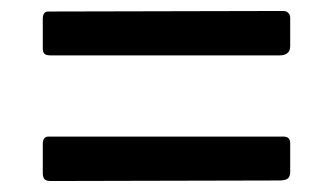

<svg xmlns="http://www.w3.org/2000/svg" viewBox="-20 -532 605 350"><path d="M509 -448Q509 -431 489 -431H73Q64 -431 61 -434Q58 -437 58 -445V-498Q58 -511 68 -511L497 -512Q502 -512 505.5 -508.5Q509 -505 509 -500ZM509 -219Q509 -210 504.5 -206.5Q500 -203 489 -203L73 -202Q64 -202 61 -205.5Q58 -209 58 -216V-269Q58 -283 68 -283H497Q509 -283 509 -271Z"/></svg>

Font: n
Style: Regular
Weight: 500
Designer: Pablo Impallari, Rodrigo Fuenzalida
Foundry: Impallari Type
Version: Version 1.002; ttfautohint (v1.5)